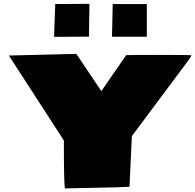

<svg xmlns="http://www.w3.org/2000/svg" viewBox="-20 -999 1040 1023"><path d="M762.2 -803.2H576.7L580.6 -977.5H762.2ZM270 -802.7Q268.1 -802.7 268.1 -806.2L274.4 -977.5L456.5 -978.5L454.1 -803.7ZM652.3 -705.1Q661.1 -706.5 830.3 -706.5Q999.5 -706.5 999.5 -704.1Q999.5 -701.7 995.6 -695.8L988.3 -683.6L682.6 -273.9L669.9 -3.9L602.1 -1L325.7 4.9Q320.3 -28.3 320.3 -250.5L27.3 -703.1L386.7 -711.9L520 -513.7Z"/></svg>

Font: Seymour One
Style: Book
Weight: 400
Designer: vernon adams
Foundry: vernon adams
Version: Version 1.000; ttfautohint (v0.93) -l 8 -r 50 -G 200 -x 0 -w